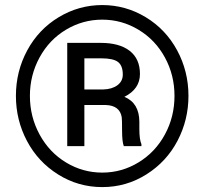

<svg xmlns="http://www.w3.org/2000/svg" viewBox="-20 -741 826 771"><path d="M43.9 -356Q43.9 -454.6 89.6 -539.1Q135.3 -623.5 216.1 -672.1Q296.9 -720.7 390.6 -720.7Q484.4 -720.7 564.9 -672.1Q645.5 -623.5 691.2 -539.1Q736.8 -454.6 736.8 -356Q736.8 -259.8 692.9 -175.8Q648.9 -91.8 568.1 -40.8Q487.3 10.3 390.6 10.3Q294.4 10.3 213.6 -40.3Q132.8 -90.8 88.4 -174.8Q43.9 -258.8 43.9 -356ZM100.1 -356Q100.1 -272 139.2 -200.4Q178.2 -128.9 245.4 -88.4Q312.5 -47.9 390.6 -47.9Q469.2 -47.9 536.6 -89.1Q604 -130.4 642.3 -201.2Q680.7 -272 680.7 -356Q680.7 -439.5 642.3 -510Q604 -580.6 536.6 -621.3Q469.2 -662.1 390.6 -662.1Q312.5 -662.1 245.1 -621.8Q177.7 -581.5 138.9 -510.3Q100.1 -439 100.1 -356ZM318.8 -319.3V-154.3H250V-568.8H384.8Q459.5 -568.8 500.7 -536.9Q542 -504.9 542 -443.8Q542 -383.8 479.5 -352.1Q539.1 -327.6 539.6 -252.4V-222.7Q539.6 -180.7 547.9 -162.1V-154.3H477.1Q470.2 -171.9 470.2 -217Q470.2 -262.2 468.8 -270.5Q460.9 -317.4 404.8 -319.3ZM318.8 -381.8H395Q430.2 -382.8 451.7 -398.9Q473.1 -415 473.1 -441.4Q473.1 -477.1 454.1 -491.9Q435.1 -506.8 386.2 -506.8H318.8Z"/></svg>

Font: Vazir
Style: Regular
Weight: 400
Designer: Saber Rastikerdar
Foundry: Saber Rastikerdar
Version: Version 30.0.0